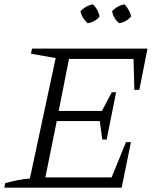

<svg xmlns="http://www.w3.org/2000/svg" viewBox="-27 -873 730 893"><path d="M-7 0 -3 -21Q56 -38 112 -43L232 -603L117 -623L122 -647H659L621 -455H598L594 -599H294L246 -357H447L493 -444H513L469 -224H449L437 -310H237L184 -48H492L559 -212H582L539 0ZM405 -853Q431 -828 436 -796Q413 -769 380 -765Q353 -791 347 -821Q373 -847 405 -853ZM552 -853Q564 -840 572 -825.5Q580 -811 583 -796Q558 -769 527 -765Q501 -787 494 -821Q519 -847 552 -853Z"/></svg>

Font: Piazzolla Light
Style: Italic
Weight: 300
Italic angle: -11.3°
Designer: Juan Pablo del Peral
Foundry: Huerta Tipografica
Version: Version 1.330